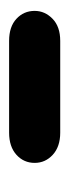

<svg xmlns="http://www.w3.org/2000/svg" viewBox="118 -872 155 432"><g transform="rotate(-90 196.0 -655.5)"><path d="M114 -598Q82.5 -598 64.2 -614.8Q46 -631.5 46 -655.5Q46 -680 64.2 -696.5Q82.5 -713 114 -713H320.5Q352.5 -713 370.2 -696.5Q388 -680 388 -655.5Q388 -632.5 370.2 -615.2Q352.5 -598 320.5 -598Z"/></g></svg>

Font: Edu AU VIC WA NT Hand SemiBold
Style: Regular
Weight: 600
Version: Version 1.001